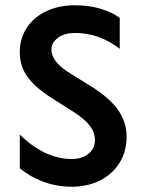

<svg xmlns="http://www.w3.org/2000/svg" viewBox="-20 -698 555 728"><path d="M175 -510Q175 -463 246 -420L328 -369Q394 -328 427 -282Q460 -236 460 -179Q460 -124 433.5 -81Q407 -38 359.5 -14Q312 10 252 10Q195 10 144 -9Q93 -28 55 -60V-188Q101 -142 151.5 -118.5Q202 -95 252 -95Q291 -95 315.5 -115Q340 -135 340 -167Q340 -195 321 -220.5Q302 -246 260 -273L178 -325Q112 -367 83.5 -407.5Q55 -448 55 -500Q55 -552 81.5 -592.5Q108 -633 155.5 -655.5Q203 -678 265 -678Q318 -678 362.5 -664.5Q407 -651 434 -630V-513Q356 -573 265 -573Q224 -573 199.5 -554.5Q175 -536 175 -510Z"/></svg>

Font: Madhuban Medium
Style: Regular
Weight: 500
Designer: jaikishan Patel
Foundry: MagicType
Version: Version 1.000